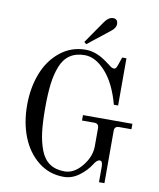

<svg xmlns="http://www.w3.org/2000/svg" viewBox="-101 -1016 921 1113"><g transform="rotate(10 360.0 -460.0)"><path d="M474 -938Q502 -938 502 -907Q502 -884 474 -863L346 -762L333 -773L425 -906Q448 -938 474 -938ZM350 -730Q411 -730 474 -684Q490 -673 500 -665Q515 -651 528 -651Q536 -651 539.5 -655.5Q543 -660 548 -673L565 -722H590V-444H565Q532 -566 472.5 -632Q413 -698 350 -698Q297 -698 262 -674Q227 -650 208.5 -602.5Q190 -555 183 -496.5Q176 -438 176 -356Q176 -274 183 -216Q190 -158 208.5 -110Q227 -62 262 -38Q297 -14 350 -14Q406 -14 452 -70.5Q498 -127 498 -189V-295Q498 -322 471 -322H399V-354H690V-322H617Q590 -322 590 -295V13H558V-78Q558 -112 541 -112Q524 -112 506 -82Q483 -45 441 -13.5Q399 18 350 18Q265 18 201 -33Q137 -84 103.5 -167.5Q70 -251 70 -356Q70 -457 102.5 -541.5Q135 -626 200 -678Q265 -730 350 -730Z"/></g></svg>

Font: Old Standard TT
Style: Regular
Weight: 400
Designer: Alexey Kryukov <alexios@thessalonica.org.ru>
Version: Version 1.0